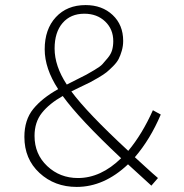

<svg xmlns="http://www.w3.org/2000/svg" viewBox="-20 -724 724 756"><path d="M282 12Q195 12 135.5 -43Q76 -98 76 -185Q76 -252 111 -295Q146 -338 209 -373Q156 -454 156 -530Q156 -609 200 -656.5Q244 -704 317 -704Q382 -704 423.5 -665Q465 -626 465 -563Q465 -543 459.5 -524Q454 -505 447 -491.5Q440 -478 425 -463Q410 -448 399.5 -439.5Q389 -431 367 -418Q345 -405 334 -399.5Q323 -394 296.5 -381.5Q270 -369 261 -364Q323 -280 485 -130Q540 -196 582 -290L613 -273Q572 -176 511 -105Q521 -96 552 -67.5Q583 -39 602 -23L576 7Q491 -71 484 -77Q390 12 282 12ZM195 -533Q195 -464 243 -391Q250 -395 280.5 -410Q311 -425 320 -430Q329 -435 352 -448.5Q375 -462 383.5 -471.5Q392 -481 404.5 -496Q417 -511 421.5 -527Q426 -543 426 -562Q426 -609 394 -639.5Q362 -670 312 -670Q258 -670 226.5 -633.5Q195 -597 195 -533ZM116 -189Q116 -117 166 -70Q216 -23 287 -23Q377 -23 457 -101Q291 -257 227 -346Q174 -316 145 -279.5Q116 -243 116 -189Z"/></svg>

Font: Cantarell Light
Style: Regular
Weight: 300
Designer: Dave Crossland, Nikolaus Waxweiler, Florian Fecher, Jacques Le Bailly, Eben Sorkin, Alexei Vanyashin, Alexios Zavras, Em
Version: Version 0.303